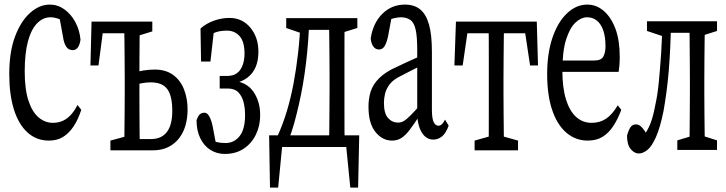

<svg xmlns="http://www.w3.org/2000/svg" viewBox="-20 -618 3214 850"><path d="M196.8 4.4Q141.6 4.4 102.1 -31.2Q62.5 -66.9 41.7 -133.1Q21 -199.2 21 -290Q21 -387.7 46.4 -455.8Q71.8 -523.9 113 -560.8Q154.3 -597.7 200.2 -597.7Q235.4 -597.7 264.4 -577.1Q293.5 -556.6 313 -521.2Q332.5 -485.8 336.4 -441.9Q333 -419.4 324.5 -407.7Q315.9 -396 301.8 -396Q282.7 -396 272.7 -412.1Q262.7 -428.2 259.3 -453.1L240.2 -557.6L277.3 -511.7Q258.3 -528.3 238.8 -534.9Q219.2 -541.5 203.1 -541.5Q170.4 -541.5 144.3 -514.9Q118.2 -488.3 103.8 -435.1Q89.4 -381.8 89.4 -301.8Q89.4 -221.7 106.4 -171.1Q123.5 -120.6 151.9 -97.4Q180.2 -74.2 214.4 -74.2Q233.4 -74.2 252.2 -80.8Q271 -87.4 288.8 -104.5Q306.6 -121.6 323.2 -153.3L339.8 -131.8Q325.7 -88.4 305.7 -58.3Q285.6 -28.3 259.5 -12Q233.4 4.4 196.8 4.4Z M566.4 47.4V-2.4H648.9Q694.8 -2.4 718.8 -33.7Q742.7 -64.9 742.7 -127.4Q742.7 -193.4 720.7 -223.4Q698.7 -253.4 647 -253.4Q627.9 -253.4 606.2 -249.3Q584.5 -245.1 565.4 -238.3V-293.5Q587.9 -301.8 614.5 -305.9Q641.1 -310.1 664.6 -310.1Q713.9 -310.1 746.3 -286.4Q778.8 -262.7 794.7 -222.2Q810.5 -181.6 810.5 -133.3Q810.5 -95.7 801.3 -63.2Q792 -30.8 772.9 -6.1Q753.9 18.6 725.1 33Q696.3 47.4 658.7 47.4ZM529.3 47.4Q530.3 20 530.8 -24.7Q531.2 -69.3 531.7 -117.7Q532.2 -166 532.2 -204.1V-271Q532.2 -309.6 531.7 -357.7Q531.2 -405.8 530.8 -450.7Q530.3 -495.6 529.3 -522.5H599.6Q598.6 -495.6 598.1 -450.7Q597.7 -405.8 597.4 -357.4Q597.2 -309.1 597.2 -271V-204.1Q597.2 -165.5 597.4 -117.4Q597.7 -69.3 598.1 -24.7Q598.6 20 599.6 47.4ZM380.4 -328.1 385.3 -522.5H565.4V-470.7H405.3L441.4 -522.5L416 -328.1ZM468.8 47.4V4.4L558.6 -20H565.4V47.4ZM565.4 -455.1V-522.5H654.3V-479L576.2 -455.1Z M975.1 63.5Q939.5 63.5 911.1 45.4Q882.8 27.3 866.5 -6.3Q850.1 -40 850.1 -85.9Q854.5 -97.7 858.9 -105Q863.3 -112.3 870.1 -115.7Q877 -119.1 885.3 -119.1Q897.9 -119.1 907.2 -101.6Q916.5 -84 921.9 -56.6L939.5 36.6L891.1 -9.3Q910.2 2.4 931.4 8.8Q952.6 15.1 979 15.1Q1016.6 15.1 1040.8 -15.4Q1064.9 -45.9 1064.9 -108.4Q1064.9 -141.1 1057.9 -167.2Q1050.8 -193.4 1034.7 -209.7Q1018.6 -226.1 988.3 -226.1H952.6V-281.7H984.4Q1011.7 -281.7 1028.3 -293.5Q1044.9 -305.2 1053.7 -328.1Q1062.5 -351.1 1062.5 -380.9Q1062.5 -433.6 1040.8 -458Q1019 -482.4 984.4 -482.4Q956.1 -482.4 934.3 -474.9Q912.6 -467.3 897 -450.7L928.2 -491.7L911.6 -345.7H870.1L867.7 -491.7Q891.1 -513.2 925.5 -525.9Q960 -538.6 996.1 -538.6Q1052.7 -538.6 1088.4 -495.6Q1124 -452.6 1124 -389.2Q1124 -350.6 1112.1 -322Q1100.1 -293.5 1075.9 -274.7Q1051.8 -255.9 1015.1 -249L1013.2 -260.7Q1042.5 -257.3 1064.7 -245.4Q1086.9 -233.4 1101.3 -212.9Q1115.7 -192.4 1123.8 -166.3Q1131.8 -140.1 1131.8 -107.4Q1131.8 -61.5 1113 -22.5Q1094.2 16.6 1059.3 40Q1024.4 63.5 975.1 63.5Z M1545.4 32.7H1195.3L1233.9 -19L1211.4 212.4H1175.3L1171.4 -19H1570.3L1565.4 212.4H1530.8L1507.8 -19ZM1436.5 32.7Q1437.5 5.4 1437.7 -39.3Q1438 -84 1438.5 -132.3Q1439 -180.7 1439 -219.2V-285.6Q1439 -324.2 1438.5 -372.6Q1438 -420.9 1437.5 -465.8Q1437 -510.7 1436.5 -537.6H1506.3Q1505.4 -510.7 1505.1 -465.8Q1504.9 -420.9 1504.9 -372.6Q1504.9 -324.2 1504.9 -285.6V-219.2Q1504.9 -180.7 1504.9 -132.3Q1504.9 -84 1505.1 -39.6Q1505.4 4.9 1506.3 32.7ZM1247.1 -494.1V-537.6H1328.1V-470.2H1316.4ZM1472.2 -470.2V-537.6H1562V-494.1L1484.9 -470.2ZM1209.5 -17.6Q1232.9 -69.3 1250 -126.2Q1267.1 -183.1 1279.3 -247.3Q1291.5 -311.5 1299.8 -384.5Q1308.1 -457.5 1310.5 -537.6H1349.6Q1346.2 -434.1 1334.7 -338.4Q1323.2 -242.7 1303.7 -157.7Q1293.9 -114.3 1282.7 -73.5Q1271.5 -32.7 1256.3 4.9V22.5ZM1328.1 -485.8V-537.6H1470.7V-485.8Z M1715.3 4.4Q1672.9 4.4 1642.1 -33.7Q1611.3 -71.8 1611.3 -146Q1611.3 -181.2 1620.8 -212.2Q1630.4 -243.2 1658.2 -271.5Q1686 -299.8 1739.3 -323.2Q1759.3 -333 1779.8 -342.3Q1800.3 -351.6 1819.8 -360.4Q1839.4 -369.1 1859.4 -377.4V-334Q1832.5 -322.3 1807.4 -309.1Q1782.2 -295.9 1756.3 -282.7Q1721.2 -266.1 1705.3 -245.1Q1689.5 -224.1 1684.6 -202.9Q1679.7 -181.6 1679.7 -162.6Q1679.7 -115.7 1698 -95.5Q1716.3 -75.2 1742.2 -75.2Q1754.9 -75.2 1766.8 -81.8Q1778.8 -88.4 1797.6 -107.2Q1816.4 -126 1847.7 -161.6L1857.9 -101.6H1834.5Q1811 -65.9 1793.2 -42.5Q1775.4 -19 1757.3 -7.3Q1739.3 4.4 1715.3 4.4ZM1898.4 0Q1865.7 0 1846.4 -33Q1827.1 -65.9 1827.1 -120.6V-126.5V-396.5Q1827.1 -455.6 1820.1 -487.1Q1813 -518.6 1796.1 -530Q1779.3 -541.5 1754.4 -541.5Q1741.7 -541.5 1724.4 -537.4Q1707 -533.2 1684.6 -521L1716.8 -559.1L1697.8 -456.5Q1691.9 -429.2 1682.9 -414.1Q1673.8 -398.9 1657.7 -398.9Q1642.1 -398.9 1632.6 -412.4Q1623 -425.8 1621.1 -448.2Q1631.8 -516.6 1672.9 -557.1Q1713.9 -597.7 1772.9 -597.7Q1814 -597.7 1840.1 -576.4Q1866.2 -555.2 1879.2 -509.8Q1892.1 -464.4 1892.1 -388.2V-132.3Q1892.1 -93.8 1899.9 -77.6Q1907.7 -61.5 1920.4 -61.5Q1930.2 -61.5 1937.3 -69.1Q1944.3 -76.7 1950.2 -88.4L1966.3 -61.5Q1953.1 -26.4 1935.8 -13.2Q1918.5 0 1898.4 0Z M1991.7 -328.1 1998.5 -522.5H2356.4L2361.8 -328.1H2326.7L2297.4 -522.5L2336.9 -470.7H2017.6L2056.6 -522.5L2028.3 -328.1ZM2081.1 47.4V4.4L2167.5 -20H2186L2273.4 4.4V47.4ZM2142.6 47.4Q2143.6 20 2143.8 -24.7Q2144 -69.3 2144 -117.7Q2144 -166 2144 -204.1V-271Q2144 -309.6 2144 -357.7Q2144 -405.8 2143.8 -450.7Q2143.6 -495.6 2142.6 -522.5H2211.9Q2210.9 -495.6 2210.4 -450.7Q2210 -405.8 2209.5 -357.4Q2209 -309.1 2209 -271V-204.1Q2209 -165.5 2209.5 -117.4Q2210 -69.3 2210.4 -24.7Q2210.9 20 2211.9 47.4Z M2582 4.4Q2527.8 4.4 2487.1 -30.8Q2446.3 -65.9 2424.3 -131.6Q2402.3 -197.3 2402.3 -290Q2402.3 -382.3 2426 -451.7Q2449.7 -521 2490.5 -559.3Q2531.2 -597.7 2579.6 -597.7Q2620.6 -597.7 2653.1 -569.6Q2685.5 -541.5 2704.6 -490.7Q2723.6 -439.9 2723.6 -366.7Q2723.6 -346.7 2722.2 -329.1Q2720.7 -311.5 2718.8 -299.8H2432.1V-350.1H2609.9Q2641.6 -350.1 2651.1 -367.9Q2660.6 -385.7 2660.6 -412.6Q2660.6 -454.1 2650.9 -482.9Q2641.1 -511.7 2622.6 -526.6Q2604 -541.5 2579.6 -541.5Q2552.7 -541.5 2527.8 -518.3Q2502.9 -495.1 2486.3 -443.4Q2469.7 -391.6 2469.7 -304.2Q2469.7 -230 2485.6 -178.2Q2501.5 -126.5 2530.5 -100.3Q2559.6 -74.2 2599.6 -74.2Q2636.2 -74.2 2663.8 -93Q2691.4 -111.8 2714.8 -151.9L2730.5 -131.8Q2715.3 -90.8 2695.3 -60.3Q2675.3 -29.8 2648.2 -12.7Q2621.1 4.4 2582 4.4Z M2807.6 61.5Q2789.1 61.5 2772.5 42.5Q2755.9 23.4 2755.9 -17.6Q2762.7 -42.5 2771.2 -54.9Q2779.8 -67.4 2795.9 -67.4Q2811 -67.4 2824.7 -50.8Q2838.4 -34.2 2851.6 -9.3V7.3H2824.2V-9.3Q2846.7 -38.6 2859.1 -70.1Q2871.6 -101.6 2881.8 -156.7Q2891.1 -197.8 2896.7 -255.9Q2902.3 -314 2907 -382.8Q2911.6 -451.7 2911.6 -523.9H2950.7Q2949.7 -466.3 2947.3 -411.1Q2944.8 -356 2940.7 -305.4Q2936.5 -254.9 2930.4 -210Q2924.3 -165 2917.5 -126.5Q2902.3 -52.2 2883.8 -10.7Q2865.2 30.8 2845.7 46.1Q2826.2 61.5 2807.6 61.5ZM2844.2 -481V-523.9H2926.8V-456.5H2917.5ZM2926.8 -472.7V-523.9H3066.9V-472.7ZM2978.5 45.9V3.4L3060.1 -21H3077.6L3154.3 3.4V45.9ZM3031.7 45.9Q3032.7 18.6 3033 -25.6Q3033.2 -69.8 3033.7 -118.7Q3034.2 -167.5 3034.2 -206.1V-271.5Q3034.2 -310.1 3033.7 -358.9Q3033.2 -407.7 3033 -452.6Q3032.7 -497.6 3031.7 -523.9H3101.1Q3100.1 -497.1 3099.6 -452.4Q3099.1 -407.7 3098.6 -358.9Q3098.1 -310.1 3098.1 -271.5V-206.1Q3098.1 -167.5 3098.6 -118.7Q3099.1 -69.8 3099.6 -25.6Q3100.1 18.6 3101.1 45.9ZM3066.9 -456.5V-523.9H3154.3V-481L3077.6 -456.5Z"/></svg>

Font: Scarab Serif
Style: Regular
Weight: 400
Designer: John Roberts
Foundry: Scarab
Version: 1.0